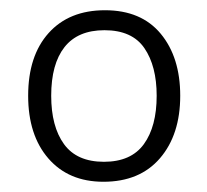

<svg xmlns="http://www.w3.org/2000/svg" viewBox="-20 -744 404 375"><path d="M332 -557Q332 -481 292.5 -435Q253 -389 182 -389Q114 -389 74.5 -434.5Q35 -480 35 -557Q35 -635 75 -679.5Q115 -724 185 -724Q256 -724 294 -678Q332 -632 332 -557ZM80 -557Q80 -497 105 -462.5Q130 -428 183 -428Q236 -428 261 -462.5Q286 -497 286 -557Q286 -615 262 -650Q238 -685 184 -685Q132 -685 106 -652Q80 -619 80 -557Z"/></svg>

Font: Noto Sans Arabic Light
Style: Regular
Weight: 300
Designer: Monotype Design Team, Nadine Chahine, Nizar Qandah and Khaled Hosny
Foundry: Monotype Imaging Inc.
Version: Version 2.012; ttfautohint (v1.8.4.7-5d5b)